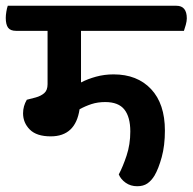

<svg xmlns="http://www.w3.org/2000/svg" viewBox="-51 -635 668 666"><path d="M230 -528V-349Q253 -361 282 -369Q311 -377 343 -377Q425 -377 473 -326Q521 -275 521 -182Q521 -130 510 -90Q499 -50 485 -26Q474 -8 460 1.5Q446 11 425 11Q402 11 385 -1Q368 -13 361 -30Q375 -56 388 -95Q401 -134 401 -179Q401 -229 380.5 -255Q360 -281 314 -281Q288 -281 266.5 -274Q245 -267 225 -256Q211 -162 125 -162Q76 -162 52.5 -185.5Q29 -209 29 -242Q29 -267 42 -289L73 -297Q91 -302 102.5 -312Q114 -322 114 -343V-528H5Q-15 -528 -23 -539Q-31 -550 -31 -573Q-31 -582 -29 -594.5Q-27 -607 -24 -615H561Q597 -615 597 -571Q597 -562 593.5 -549Q590 -536 587 -528Z"/></svg>

Font: Baloo 2 SemiBold
Style: Regular
Weight: 600
Designer: Sarang Kulkarni and Ek Type
Foundry: Ek Type
Version: Version 1.640;hotconv 1.0.111;makeotfexe 2.5.65597; ttfautoh